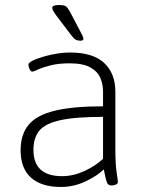

<svg xmlns="http://www.w3.org/2000/svg" viewBox="-20 -738 585 764"><path d="M222 6Q145 6 103.5 -31Q62 -68 62 -140Q62 -203 94 -241.5Q126 -280 198 -297.5Q270 -315 390 -315V-374Q390 -403 379 -428.5Q368 -454 339 -470Q310 -486 257 -486Q213 -486 181.5 -478Q150 -470 131.5 -461.5Q113 -453 108 -453Q102 -453 97.5 -463.5Q93 -474 93 -481Q93 -490 119.5 -501Q146 -512 184.5 -520.5Q223 -529 259 -529Q350 -529 394.5 -487.5Q439 -446 439 -373V-150Q439 -85 444 -53Q449 -21 449 -14Q449 -7 441 -3.5Q433 0 423 0Q411 0 406 -11Q401 -22 393 -64Q368 -39 321 -16.5Q274 6 222 6ZM227 -37Q271 -37 315 -57Q359 -77 390 -106V-273Q279 -273 219 -259.5Q159 -246 136 -217.5Q113 -189 113 -142Q113 -37 227 -37ZM300 -576Q290 -576 282.5 -579.5Q275 -583 265 -596L217 -659Q203 -677 195.5 -688.5Q188 -700 188 -707Q188 -718 214 -718Q235 -718 242 -713Q249 -708 258 -692L299 -614Q312 -590 312 -584Q312 -576 300 -576Z"/></svg>

Font: Asap ExtraLight
Style: Regular
Weight: 200
Designer: Pablo Cosgaya
Foundry: Omnibus-Type
Version: Version 3.001; ttfautohint (v1.8.4.7-5d5b)